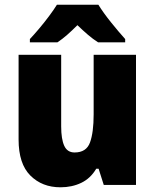

<svg xmlns="http://www.w3.org/2000/svg" viewBox="-20 -786 658 816"><path d="M558 -553V0H421L399 -69H389Q365 -28 325.5 -9Q286 10 237 10Q159 10 109 -40Q59 -90 59 -193V-553H240V-249Q240 -195 253 -166.5Q266 -138 297 -138Q347 -138 362.5 -180.5Q378 -223 378 -300V-553ZM398 -766Q419 -732 451.5 -691.5Q484 -651 512 -620V-606H397Q375 -620 354 -638Q333 -656 309 -679Q285 -655 265 -637.5Q245 -620 224 -606H107V-620Q124 -638 146 -664Q168 -690 188.5 -717.5Q209 -745 222 -766Z"/></svg>

Font: Noto Sans Lao UI SemCond Blk
Style: Regular
Weight: 900
Width: 4
Designer: Monotype Design Team
Foundry: Monotype Imaging Inc.
Version: Version 2.000; ttfautohint (v1.8.4.7-5d5b)